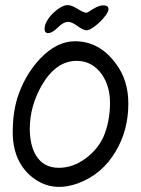

<svg xmlns="http://www.w3.org/2000/svg" viewBox="-20 -725 554 754"><path d="M169 -595Q155 -595 155 -612Q155 -626 164 -642Q173 -658 187 -672Q201 -686 217 -695.5Q233 -705 246 -705Q261 -705 285 -690Q309 -675 319 -675Q324 -675 346 -690Q369 -704 386 -704Q406 -704 406 -689Q406 -680 396 -666Q386 -652 372 -638.5Q358 -625 343.5 -615.5Q329 -606 320 -606Q307 -606 284 -623Q262 -639 248 -639Q229 -639 207 -617Q185 -595 169 -595ZM213 9Q168 9 129.5 -13.5Q91 -36 66 -73Q30 -127 30 -206Q30 -294 55 -360Q84 -438 138 -495Q203 -563 274 -563Q371 -563 435 -475Q484 -411 484 -318Q484 -213 434 -130Q381 -40 286 -5Q246 9 213 9ZM211 -66Q266 -66 315 -102Q363 -137 386 -187Q412 -247 412 -322Q412 -386 380 -433Q342 -486 281 -486Q200 -486 144 -390Q97 -307 97 -220Q97 -156 121 -115Q151 -66 211 -66Z"/></svg>

Font: Dongol
Style: Regular
Weight: 400
Designer: Abdo Mohamed and Ibrahim Hamdi
Foundry: Protype Foundry
Version: Version 1.000;hotconv 1.0.109;makeotfexe 2.5.65596